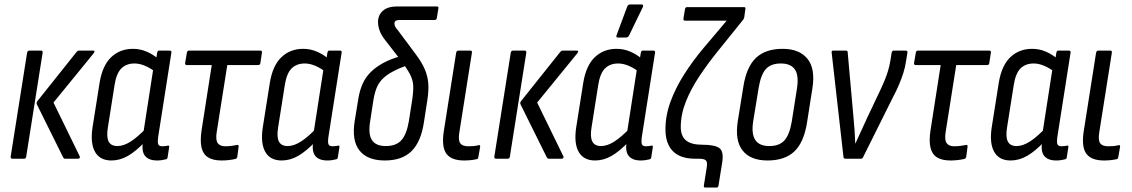

<svg xmlns="http://www.w3.org/2000/svg" viewBox="-20 -715 5102 865"><path d="M273 0Q268 0 265 -5L146 -245Q143 -252 148 -259L325 -481Q330 -487 335 -487H399Q411 -487 402 -475L221 -253L339 -11Q341 -7 339 -3.5Q337 0 332 0ZM36 0Q27 0 28 -9L102 -477Q104 -487 112 -487H166Q173 -487 172 -477L98 -9Q97 0 88 0Z M482 8Q430 8 408 -31Q386 -70 397 -142L429 -344Q442 -421 481.5 -458Q521 -495 579 -495Q612 -495 641.5 -482Q671 -469 691 -451L680 -391Q658 -408 633.5 -418.5Q609 -429 586 -429Q549 -429 526.5 -406.5Q504 -384 496 -331L466 -141Q459 -98 469.5 -77.5Q480 -57 509 -57Q537 -57 569 -77.5Q601 -98 641 -140L635 -78Q592 -33 556 -12.5Q520 8 482 8ZM688 8Q650 8 633.5 -12.5Q617 -33 624 -77L627 -98L625 -111L671 -408L681 -435L688 -477Q690 -487 696 -487H745Q754 -487 752 -477L693 -101Q689 -74 693 -65Q697 -56 711 -56Q718 -56 725 -57Q732 -58 737 -59Q744 -60 742 -51L735 -6Q734 2 726 3Q718 5 708.5 6.5Q699 8 688 8Z M978 8Q940 8 917.5 -6Q895 -20 888 -50Q881 -80 888 -127L934 -422H821Q813 -422 814 -431L822 -478Q824 -487 831 -487H1153Q1162 -487 1160 -477L1153 -431Q1152 -422 1143 -422H1004L956 -118Q951 -84 961 -70Q971 -56 995 -56Q1010 -56 1024 -58Q1038 -60 1049 -62Q1056 -63 1055 -54L1049 -8Q1048 -2 1041 1Q1028 4 1012 6Q996 8 978 8Z M1249 8Q1197 8 1175 -31Q1153 -70 1164 -142L1196 -344Q1209 -421 1248.5 -458Q1288 -495 1346 -495Q1379 -495 1408.5 -482Q1438 -469 1458 -451L1447 -391Q1425 -408 1400.5 -418.5Q1376 -429 1353 -429Q1316 -429 1293.5 -406.5Q1271 -384 1263 -331L1233 -141Q1226 -98 1236.5 -77.5Q1247 -57 1276 -57Q1304 -57 1336 -77.5Q1368 -98 1408 -140L1402 -78Q1359 -33 1323 -12.5Q1287 8 1249 8ZM1455 8Q1417 8 1400.5 -12.5Q1384 -33 1391 -77L1394 -98L1392 -111L1438 -408L1448 -435L1455 -477Q1457 -487 1463 -487H1512Q1521 -487 1519 -477L1460 -101Q1456 -74 1460 -65Q1464 -56 1478 -56Q1485 -56 1492 -57Q1499 -58 1504 -59Q1511 -60 1509 -51L1502 -6Q1501 2 1493 3Q1485 5 1475.5 6.5Q1466 8 1455 8Z M1714 8Q1635 8 1599.5 -37Q1564 -82 1578 -170L1595 -274Q1601 -309 1614 -338Q1627 -367 1650 -390Q1673 -413 1707 -431.5Q1741 -450 1789 -463L1820 -423Q1776 -407 1747.5 -391.5Q1719 -376 1701.5 -357.5Q1684 -339 1675 -314.5Q1666 -290 1661 -256L1648 -171Q1638 -113 1655 -85Q1672 -57 1718 -57Q1765 -57 1788.5 -83.5Q1812 -110 1822 -169L1837 -265Q1843 -306 1841.5 -331Q1840 -356 1826.5 -381.5Q1813 -407 1783 -447L1717 -532Q1698 -556 1690.5 -576.5Q1683 -597 1683 -618Q1684 -648 1705.5 -667Q1727 -686 1770 -686H1948Q1957 -686 1955 -677L1948 -634Q1947 -625 1938 -625H1780Q1757 -625 1757 -609Q1757 -595 1773 -578L1852 -472Q1880 -435 1893.5 -403.5Q1907 -372 1909.5 -339Q1912 -306 1905 -262L1890 -165Q1877 -77 1834.5 -34.5Q1792 8 1714 8Z M2071 8Q2014 8 1991.5 -22Q1969 -52 1979 -121L2035 -477Q2037 -487 2045 -487H2099Q2108 -487 2106 -477L2049 -116Q2044 -82 2054 -69Q2064 -56 2090 -56Q2102 -56 2114 -57Q2126 -58 2136 -61Q2145 -63 2143 -52L2135 -7Q2134 1 2128 2Q2116 5 2100.5 6.5Q2085 8 2071 8Z M2452 0Q2447 0 2444 -5L2325 -245Q2322 -252 2327 -259L2504 -481Q2509 -487 2514 -487H2578Q2590 -487 2581 -475L2400 -253L2518 -11Q2520 -7 2518 -3.5Q2516 0 2511 0ZM2215 0Q2206 0 2207 -9L2281 -477Q2283 -487 2291 -487H2345Q2352 -487 2351 -477L2277 -9Q2276 0 2267 0Z M2661 8Q2609 8 2587 -31Q2565 -70 2576 -142L2608 -344Q2621 -421 2660.5 -458Q2700 -495 2758 -495Q2791 -495 2820.5 -482Q2850 -469 2870 -451L2859 -391Q2837 -408 2812.5 -418.5Q2788 -429 2765 -429Q2728 -429 2705.5 -406.5Q2683 -384 2675 -331L2645 -141Q2638 -98 2648.5 -77.5Q2659 -57 2688 -57Q2716 -57 2748 -77.5Q2780 -98 2820 -140L2814 -78Q2771 -33 2735 -12.5Q2699 8 2661 8ZM2867 8Q2829 8 2812.5 -12.5Q2796 -33 2803 -77L2806 -98L2804 -111L2850 -408L2860 -435L2867 -477Q2869 -487 2875 -487H2924Q2933 -487 2931 -477L2872 -101Q2868 -74 2872 -65Q2876 -56 2890 -56Q2897 -56 2904 -57Q2911 -58 2916 -59Q2923 -60 2921 -51L2914 -6Q2913 2 2905 3Q2897 5 2887.5 6.5Q2878 8 2867 8ZM2762 -546Q2758 -546 2757 -549.5Q2756 -553 2758 -557L2806 -686Q2808 -691 2811.5 -693Q2815 -695 2821 -695H2870Q2876 -695 2877 -691.5Q2878 -688 2876 -683L2814 -555Q2810 -546 2799 -546Z M3157 130Q3150 130 3151 121L3164 39Q3168 15 3160 7.5Q3152 0 3129 0H3111Q3045 0 3011.5 -34Q2978 -68 2978 -132Q2978 -195 3001 -257.5Q3024 -320 3063 -381Q3102 -442 3150 -499L3254 -622H3066Q3058 -622 3059 -631L3066 -674Q3068 -683 3075 -683H3332Q3340 -683 3338 -674L3333 -637Q3332 -633 3331 -631Q3330 -629 3328 -626L3216 -487Q3169 -429 3130.5 -371Q3092 -313 3069.5 -256Q3047 -199 3047 -143Q3047 -102 3070.5 -82.5Q3094 -63 3143 -63Q3202 -63 3222 -47Q3242 -31 3233 21L3217 121Q3216 130 3208 130Z M3438 8Q3361 8 3325.5 -37Q3290 -82 3304 -170L3329 -325Q3343 -414 3386 -454.5Q3429 -495 3506 -495Q3581 -495 3617.5 -450.5Q3654 -406 3640 -317L3616 -164Q3602 -74 3559 -33Q3516 8 3438 8ZM3446 -57Q3491 -57 3514 -82.5Q3537 -108 3547 -167L3570 -313Q3580 -374 3561.5 -401.5Q3543 -429 3498 -429Q3453 -429 3430.5 -404Q3408 -379 3398 -320L3374 -173Q3364 -114 3382 -85.5Q3400 -57 3446 -57Z M3788 0Q3781 0 3780 -8L3727 -476Q3725 -487 3733 -487H3792Q3799 -487 3799 -479L3825 -188Q3828 -158 3830 -128.5Q3832 -99 3833 -69H3834Q3848 -99 3861.5 -129Q3875 -159 3889 -189L3945 -307Q3957 -332 3965.5 -353Q3974 -374 3980.5 -395Q3987 -416 3991 -440L3997 -477Q3999 -487 4006 -487H4061Q4070 -487 4068 -477L4062 -440Q4058 -412 4049.5 -385.5Q4041 -359 4029.5 -332Q4018 -305 4001 -273L3868 -6Q3865 0 3859 0Z M4262 8Q4224 8 4201.5 -6Q4179 -20 4172 -50Q4165 -80 4172 -127L4218 -422H4105Q4097 -422 4098 -431L4106 -478Q4108 -487 4115 -487H4437Q4446 -487 4444 -477L4437 -431Q4436 -422 4427 -422H4288L4240 -118Q4235 -84 4245 -70Q4255 -56 4279 -56Q4294 -56 4308 -58Q4322 -60 4333 -62Q4340 -63 4339 -54L4333 -8Q4332 -2 4325 1Q4312 4 4296 6Q4280 8 4262 8Z M4533 8Q4481 8 4459 -31Q4437 -70 4448 -142L4480 -344Q4493 -421 4532.5 -458Q4572 -495 4630 -495Q4663 -495 4692.5 -482Q4722 -469 4742 -451L4731 -391Q4709 -408 4684.5 -418.5Q4660 -429 4637 -429Q4600 -429 4577.5 -406.5Q4555 -384 4547 -331L4517 -141Q4510 -98 4520.5 -77.5Q4531 -57 4560 -57Q4588 -57 4620 -77.5Q4652 -98 4692 -140L4686 -78Q4643 -33 4607 -12.5Q4571 8 4533 8ZM4739 8Q4701 8 4684.5 -12.5Q4668 -33 4675 -77L4678 -98L4676 -111L4722 -408L4732 -435L4739 -477Q4741 -487 4747 -487H4796Q4805 -487 4803 -477L4744 -101Q4740 -74 4744 -65Q4748 -56 4762 -56Q4769 -56 4776 -57Q4783 -58 4788 -59Q4795 -60 4793 -51L4786 -6Q4785 2 4777 3Q4769 5 4759.5 6.5Q4750 8 4739 8Z M4954 8Q4897 8 4874.5 -22Q4852 -52 4862 -121L4918 -477Q4920 -487 4928 -487H4982Q4991 -487 4989 -477L4932 -116Q4927 -82 4937 -69Q4947 -56 4973 -56Q4985 -56 4997 -57Q5009 -58 5019 -61Q5028 -63 5026 -52L5018 -7Q5017 1 5011 2Q4999 5 4983.5 6.5Q4968 8 4954 8Z"/></svg>

Font: Sofia Sans Condensed
Style: Italic
Weight: 400
Italic angle: -9°
Designer: Botio Nikoltchev, Ani Petrova
Foundry: lettersoup
Version: Version 4.101